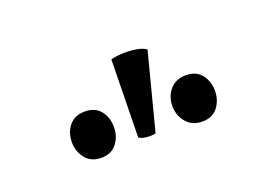

<svg xmlns="http://www.w3.org/2000/svg" viewBox="-43 -867 564 390"><g transform="rotate(-20 239.0 -672.0)"><path d="M245 -589Q237 -587 226 -588Q215 -589 209 -593L212 -761Q223 -764 237 -764.5Q251 -765 265 -763Q279 -761 288 -755ZM125 -580Q103 -580 91 -595Q79 -610 79 -630Q79 -651 91 -665.5Q103 -680 125 -680Q147 -680 158.5 -665.5Q170 -651 170 -630Q170 -610 158.5 -595Q147 -580 125 -580ZM343 -579Q321 -579 308.5 -594Q296 -609 296 -629Q296 -650 308.5 -664.5Q321 -679 343 -679Q365 -679 376.5 -664.5Q388 -650 388 -629Q388 -609 376.5 -594Q365 -579 343 -579Z"/></g></svg>

Font: Arima Thin Medium
Style: Regular
Weight: 500
Version: Version 1.100